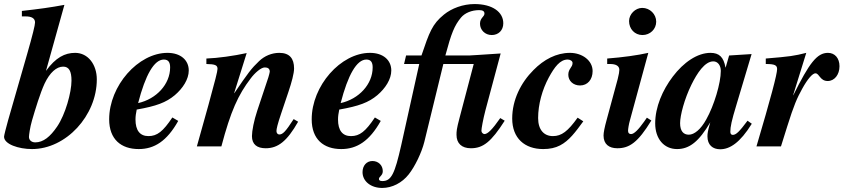

<svg xmlns="http://www.w3.org/2000/svg" viewBox="-34 -723 4165 948"><path d="M319 -325C319 -267 289 -158 248 -98C214 -48 180 -20 140 -20C122 -20 109 -31 109 -47C109 -55 114 -94 124 -128C141 -186 164 -262 186 -310C212 -365 245 -394 278 -394C307 -394 319 -371 319 -325ZM284 -699C214 -686 163 -679 74 -669V-642H93C123 -642 139 -632 139 -612C139 -599 127 -550 100 -456L6 -129C-4 -93 -14 -54 -14 -48C-14 -11 58 13 124 13C292 13 444 -152 444 -331C444 -404 401 -462 337 -462C286 -462 241 -439 193 -373Z M806 -390C806 -307 738 -234 648 -214C684 -353 727 -429 775 -429C799 -429 806 -413 806 -390ZM817 -143C771 -74 742 -51 699 -51C657 -51 635 -79 635 -133C635 -149 637 -162 641 -182C738 -199 786 -217 829 -253C869 -287 898 -332 898 -375C898 -426 858 -462 793 -462C648 -462 505 -299 505 -134C505 -35 564 13 651 13C728 13 790 -26 846 -126Z M1416 -135C1376 -73 1362 -59 1345 -59C1337 -59 1331 -66 1331 -76C1331 -86 1336 -109 1355 -165L1390 -269C1406 -316 1418 -361 1418 -385C1418 -434 1396 -462 1345 -462C1308 -462 1272 -447 1245 -421C1208 -386 1190 -362 1123 -263H1122L1184 -461C1120 -447 1041 -436 985 -434V-407C1027 -406 1040 -402 1040 -383C1040 -371 1028 -324 995 -204L938 0H1059C1105 -174 1142 -255 1204 -336C1224 -363 1255 -390 1273 -390C1286 -390 1298 -386 1298 -369C1298 -366 1294 -351 1291 -341L1236 -176C1220 -128 1210 -77 1210 -51C1210 -10 1235 9 1278 9C1338 9 1383 -25 1438 -122Z M1806 -390C1806 -307 1738 -234 1648 -214C1684 -353 1727 -429 1775 -429C1799 -429 1806 -413 1806 -390ZM1817 -143C1771 -74 1742 -51 1699 -51C1657 -51 1635 -79 1635 -133C1635 -149 1637 -162 1641 -182C1738 -199 1786 -217 1829 -253C1869 -287 1898 -332 1898 -375C1898 -426 1858 -462 1793 -462C1648 -462 1505 -299 1505 -134C1505 -35 1564 13 1651 13C1728 13 1790 -26 1846 -126Z M2436 -140C2397 -84 2374 -61 2358 -61C2351 -61 2343 -69 2343 -77C2343 -88 2351 -133 2363 -179L2438 -459C2337 -453 2297 -449 2282 -449H2165C2195 -561 2210 -597 2242 -636C2261 -659 2295 -673 2332 -673C2349 -673 2358 -668 2358 -656C2358 -640 2336 -635 2336 -606C2336 -575 2361 -550 2394 -550C2427 -550 2451 -573 2451 -608C2451 -664 2397 -703 2309 -703C2252 -703 2196 -682 2158 -651C2100 -604 2086 -564 2047 -449H1971L1961 -407H2036L1947 -6C1915 136 1898 171 1854 171C1842 171 1837 167 1837 161C1837 148 1856 145 1856 122C1856 93 1834 72 1805 72C1776 72 1756 95 1756 127C1756 172 1797 205 1853 205C1902 205 1951 180 1984 138C2015 99 2048 30 2061 -22L2155 -407H2305L2235 -141C2220 -85 2220 -74 2220 -57C2220 -15 2246 9 2291 9C2351 9 2391 -22 2458 -127Z M2818 -142C2770 -75 2739 -51 2696 -51C2652 -51 2623 -82 2623 -140C2623 -207 2643 -280 2676 -341C2704 -392 2731 -429 2769 -429C2781 -429 2793 -422 2793 -412C2793 -390 2772 -384 2772 -354C2772 -324 2796 -301 2830 -301C2867 -301 2892 -330 2892 -372C2892 -425 2840 -462 2780 -462C2713 -462 2651 -429 2600 -377C2538 -315 2495 -230 2495 -138C2495 -40 2557 13 2648 13C2681 13 2708 7 2731 -5C2776 -28 2808 -72 2846 -124Z M3160 -142 3146 -122C3119 -84 3097 -61 3082 -61C3074 -61 3067 -65 3067 -77C3067 -86 3071 -111 3076 -128L3167 -462C3113 -450 3042 -440 2964 -434V-407H2978C3008 -407 3024 -397 3024 -378C3024 -370 3022 -357 3016 -333L2961 -130C2951 -94 2946 -68 2946 -54C2946 -11 2973 9 3014 9C3074 9 3116 -20 3182 -128ZM3206 -616C3206 -653 3175 -684 3137 -684C3103 -684 3072 -653 3072 -619C3072 -580 3100 -550 3138 -550C3176 -550 3206 -579 3206 -616Z M3525 -373C3525 -313 3492 -202 3453 -133C3426 -84 3394 -58 3367 -58C3341 -58 3324 -75 3324 -115C3324 -153 3345 -234 3380 -305C3408 -362 3446 -420 3488 -420C3510 -420 3525 -400 3525 -373ZM3657 -127C3616 -72 3600 -57 3584 -57C3576 -57 3572 -63 3572 -72C3572 -97 3578 -126 3602 -205L3677 -456L3566 -449L3549 -390H3548C3539 -441 3517 -462 3474 -462C3409 -462 3341 -415 3288 -345C3237 -278 3201 -194 3201 -114C3201 -38 3244 13 3309 13C3370 13 3417 -24 3473 -119C3461 -78 3459 -64 3459 -50C3459 -7 3485 14 3522 14C3569 14 3620 -18 3678 -112Z M3882 -253 3947 -462C3887 -447 3868 -444 3747 -434V-407C3791 -407 3803 -401 3803 -382C3803 -357 3772 -240 3701 0H3822L3853 -99C3886 -204 3901 -238 3927 -285C3954 -334 3978 -361 3992 -361C4012 -361 4014 -323 4053 -323C4086 -323 4111 -354 4111 -396C4111 -436 4088 -462 4054 -462C4000 -462 3962 -412 3883 -253Z"/></svg>

Font: XITS
Style: Bold Italic
Weight: 700
Italic angle: -16.33°
Designer: MicroPress Inc., with final additions and corrections provided by Coen Hoffman, Elsevier (retired)
Version: Version 1.302